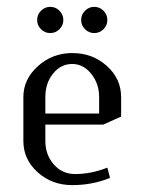

<svg xmlns="http://www.w3.org/2000/svg" viewBox="-20 -538 420 558"><path d="M47.9 -127.9V-255.9Q47.9 -307.6 90.1 -345.7Q132.3 -383.8 189.9 -383.8Q249 -383.8 290.5 -346.4Q332 -309.1 332 -255.9V-199.2L279.8 -175.8H111.8V-127.9Q111.8 -88.4 136.2 -60.3Q160.6 -32.2 198.2 -32.2Q245.1 -32.2 292 -50.8L299.8 -21Q248.5 0 189.9 0Q130.9 0 89.4 -37.4Q47.9 -74.7 47.9 -127.9ZM99.1 -453.1Q87.9 -464.4 87.9 -480Q87.9 -495.6 99.1 -506.8Q110.4 -518.1 126 -518.1Q141.6 -518.1 152.8 -506.8Q164.1 -495.6 164.1 -480Q164.1 -464.4 152.8 -453.1Q141.6 -441.9 126 -441.9Q110.4 -441.9 99.1 -453.1ZM111.8 -208H268.1V-255.9Q268.1 -294.9 245.1 -323.5Q222.2 -352.1 189.9 -352.1Q156.7 -352.1 134.3 -324.2Q111.8 -296.4 111.8 -255.9ZM227.1 -453.1Q215.8 -464.4 215.8 -480Q215.8 -495.6 227.1 -506.8Q238.3 -518.1 253.9 -518.1Q269.5 -518.1 280.8 -506.8Q292 -495.6 292 -480Q292 -464.4 280.8 -453.1Q269.5 -441.9 253.9 -441.9Q238.3 -441.9 227.1 -453.1Z"/></svg>

Font: Gawaa
Style: Regular
Weight: 400
Designer: T. Christopher White
Version: Version 1.0